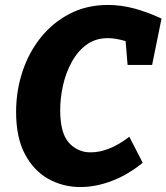

<svg xmlns="http://www.w3.org/2000/svg" viewBox="-20 -741 672 775"><path d="M305 14Q234 14 175 -19Q116 -52 80.5 -119Q45 -186 45 -289Q45 -374 70.5 -451.5Q96 -529 144.5 -589.5Q193 -650 261.5 -685.5Q330 -721 416 -721Q468 -721 521 -707Q574 -693 632 -666L594 -479H495L487 -575Q447 -587 415 -587Q366 -587 330 -561Q294 -535 270 -491.5Q246 -448 234.5 -397Q223 -346 223 -296Q223 -204 258 -165Q293 -126 346 -126Q420 -126 502 -189L556 -84Q496 -35 431 -10.5Q366 14 305 14Z"/></svg>

Font: Bitter ExtraBold
Style: Italic
Weight: 800
Italic angle: -9°
Designer: Sol Matas, and Bitter project Authors
Foundry: Sol Matas
Version: Version 2.001